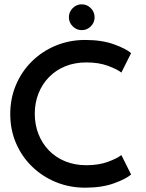

<svg xmlns="http://www.w3.org/2000/svg" viewBox="-20 -857 676 889"><path d="M380 -92Q437 -92 479.8 -107.8Q522.5 -123.5 542 -139L587 -49Q564.5 -29 508.5 -8.5Q452.5 12 374.5 12Q301.5 12 238.5 -14Q175.5 -40 128 -86.2Q80.5 -132.5 54 -194.5Q27.5 -256.5 27.5 -329Q27.5 -401.5 54 -464Q80.5 -526.5 127.8 -573Q175 -619.5 238.2 -645.8Q301.5 -672 374.5 -672Q452.5 -672 508.5 -651.5Q564.5 -631 587 -611L542 -521Q522.5 -536.5 479.8 -552.2Q437 -568 380 -568Q326 -568 282 -550Q238 -532 206.5 -499.5Q175 -467 158 -423.8Q141 -380.5 141 -330.5Q141 -280 158 -236.5Q175 -193 206.5 -160.5Q238 -128 282 -110Q326 -92 380 -92ZM358.5 -717.5Q334 -717.5 316.5 -735.2Q299 -753 299 -777Q299 -801.5 316.5 -819.2Q334 -837 358.5 -837Q383 -837 400.5 -819.2Q418 -801.5 418 -777Q418 -752.5 400.5 -735Q383 -717.5 358.5 -717.5Z"/></svg>

Font: League Spartan Medium
Style: Regular
Weight: 500
Foundry: The League of Moveable Type
Version: Version 2.002